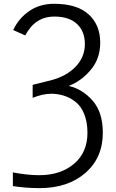

<svg xmlns="http://www.w3.org/2000/svg" viewBox="-20 -769 611 1013"><path d="M47.9 140.6Q125 155.3 186.5 155.3Q299.8 155.3 370.6 95.2Q441.4 35.2 441.4 -68.4Q441.4 -126 423.8 -168.5Q406.2 -210.9 377 -232.9Q347.7 -254.9 315.9 -264.6Q284.2 -274.4 250 -274.4Q207 -274.4 152.3 -252.9V-321.3L246.1 -344.7Q330.1 -366.2 378.9 -417Q427.7 -467.8 427.7 -536.1Q427.7 -604.5 385.7 -643.1Q343.8 -681.6 266.6 -681.6Q165 -681.6 113.3 -582L49.8 -610.4Q78.1 -671.9 133.8 -710.4Q189.5 -749 265.6 -749Q385.7 -749 447.3 -693.4Q508.8 -637.7 508.8 -543.9Q508.8 -459 458 -399.4Q407.2 -339.8 343.8 -316.4V-315.4Q415 -298.8 468.8 -237.8Q522.5 -176.8 522.5 -68.4Q522.5 63.5 430.2 143.6Q337.9 223.6 187.5 223.6Q119.1 223.6 47.9 212.9Z"/></svg>

Font: Gothic A1
Style: Regular
Weight: 400
Designer: HanYang I&C Co.,Ltd.
Foundry: HanYang I&C Co.,Ltd.
Version: Version 2.50